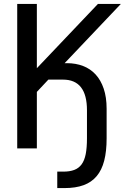

<svg xmlns="http://www.w3.org/2000/svg" viewBox="-20 -749 642 969"><path d="M269 117.2H299.3Q332 117.2 354.7 108.6Q377.4 100.1 391.8 80.6Q406.2 61 412.6 28.8Q418.9 -3.4 418.9 -50.8V-192.4Q418.9 -347.2 297.9 -347.2H224.1L166 -285.2V0H66.9V-729H166V-404.8L474.1 -729H589.8L306.2 -430.2H317.9Q362.3 -430.2 399.2 -416Q436 -401.9 462.4 -373.3Q488.8 -344.7 503.4 -301.5Q518.1 -258.3 518.1 -200.2V-50.8Q518.1 14.6 505.9 62Q493.7 109.4 467.8 140.1Q441.9 170.9 401.9 185.5Q361.8 200.2 306.2 200.2H269Z"/></svg>

Font: Hack
Style: Regular
Weight: 400
Monospace: yes
Designer: Christopher Simpkins
Foundry: Christopher Simpkins
Version: Version 2.019; ttfautohint (v1.4.1) -l 4 -r 80 -G 350 -x 0 -